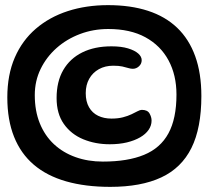

<svg xmlns="http://www.w3.org/2000/svg" viewBox="-20 -676 842 748"><path d="M409.5 52Q312.5 52 237.5 30.5Q162.5 9 111.8 -34.2Q61 -77.5 34.8 -143Q8.5 -208.5 8.5 -296.5Q8.5 -384.5 37.5 -451.5Q66.5 -518.5 119.5 -564Q172.5 -609.5 244.2 -632.8Q316 -656 401 -656Q488.5 -656 556.2 -634Q624 -612 670.2 -567.8Q716.5 -523.5 740.5 -457Q764.5 -390.5 764.5 -302Q764.5 -177.5 725.8 -99.5Q687 -21.5 608.2 15.2Q529.5 52 409.5 52ZM380.5 -46.5Q477.5 -46.5 541.2 -72.8Q605 -99 636.2 -156.5Q667.5 -214 667.5 -307.5Q667.5 -383.5 636.5 -441Q605.5 -498.5 546.5 -530.8Q487.5 -563 402 -563Q343.5 -563 291.8 -543.5Q240 -524 200.5 -489Q161 -454 138.2 -407.2Q115.5 -360.5 115.5 -305.5Q115.5 -244 135 -195.8Q154.5 -147.5 190.2 -114.2Q226 -81 274.5 -63.8Q323 -46.5 380.5 -46.5ZM407.5 -114Q351.5 -114 304.2 -133.5Q257 -153 228.8 -193Q200.5 -233 200.5 -294Q200.5 -358.5 226.5 -403.2Q252.5 -448 300.5 -471.8Q348.5 -495.5 414 -495.5Q452.5 -495.5 478.8 -487.5Q505 -479.5 518.5 -467.5Q532 -455.5 532 -441.5Q532 -427.5 521.5 -417.8Q511 -408 497.5 -408Q489 -408 479.5 -411Q470 -414 456.5 -417Q443 -420 421 -420Q389.5 -420 365.2 -406.5Q341 -393 327.5 -369Q314 -345 314 -313Q314 -280.5 326.8 -258.2Q339.5 -236 362.2 -225Q385 -214 414 -214Q439.5 -214 458.8 -219Q478 -224 492.2 -230.8Q506.5 -237.5 516.2 -242.8Q526 -248 532.5 -248Q554.5 -248 562.5 -234Q570.5 -220 570.5 -206Q570.5 -187 559 -170.2Q547.5 -153.5 526 -141Q504.5 -128.5 474.5 -121.2Q444.5 -114 407.5 -114Z"/></svg>

Font: Gluten SemiBold
Style: Regular
Weight: 600
Designer: Tyler Finck
Foundry: Etcetera Type Company
Version: Version 1.300